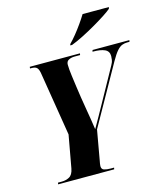

<svg xmlns="http://www.w3.org/2000/svg" viewBox="-133 -1034 974 1134"><g transform="rotate(-15 353.5 -467.0)"><path d="M80 0 82 -10H106Q131 -10 152 -21.5Q173 -33 180 -70L216 -269L154 -651Q150 -681 140.5 -692.5Q131 -704 108 -704H97L98 -714H405L403 -704H370Q349 -704 333.5 -696Q318 -688 318 -668Q318 -653 319.5 -637.5Q321 -622 324 -598Q327 -574 333 -532L343 -463Q349 -422 357.5 -374.5Q366 -327 376 -258Q394 -290 413 -323Q432 -356 452 -393L565 -597Q575 -614 577 -629Q579 -644 579 -651Q579 -681 553.5 -692.5Q528 -704 484 -704H479L482 -714H707L705 -704H690Q675 -704 660 -698.5Q645 -693 628.5 -674.5Q612 -656 590 -617L386 -254L354 -73Q352 -61 350.5 -54Q349 -47 349 -39Q349 -20 364.5 -15Q380 -10 405 -10H425L423 0ZM364 -782Q383 -801 404.5 -827.5Q426 -854 446 -882.5Q466 -911 480 -934H641L638 -924Q626 -913 595.5 -893Q565 -873 525.5 -850Q486 -827 445.5 -806.5Q405 -786 373 -774H362Z"/></g></svg>

Font: Noto Serif Display ExtraCondensed Black
Style: Italic
Weight: 900
Width: 2
Italic angle: -12°
Designer: Monotype Design Team
Foundry: Monotype Imaging Inc.
Version: Version 2.009